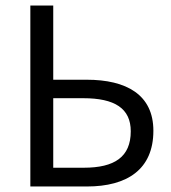

<svg xmlns="http://www.w3.org/2000/svg" viewBox="-20 -676 620 696"><path d="M90 0H295C441 0 536 -62 536 -202C536 -333 438 -387 294 -387H173V-656H90ZM173 -68V-320H282C396 -320 454 -283 454 -200C454 -107 395 -68 284 -68Z"/></svg>

Font: Giro Sans Regular
Style: Regular
Weight: 400
Designer: Paul D. Hunt
Foundry: Adobe Systems Incorporated
Version: Version 1.000;PS 1.0;hotconv 1.0.88;makeotf.lib2.5.647800